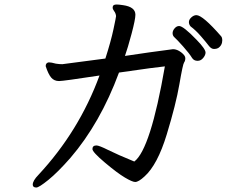

<svg xmlns="http://www.w3.org/2000/svg" viewBox="-20 -777 1040 862"><path d="M867.2 -503.9Q851.1 -503.9 842.8 -516.1Q830.1 -537.1 802 -568.6Q773.9 -600.1 764.4 -608.2Q754.9 -616.2 754.9 -627.9Q754.9 -639.2 763.9 -649.7Q772.9 -660.2 784.2 -660.2Q803.2 -660.2 862.8 -598.1Q902.8 -557.1 902.8 -541Q902.8 -529.8 892.3 -516.8Q881.8 -503.9 867.2 -503.9ZM940.9 -557.1Q928.2 -557.1 917 -572Q905.8 -586.9 882.3 -614Q858.9 -641.1 835.9 -658.2Q828.1 -667 828.1 -678Q828.1 -689 839.1 -699Q850.1 -709 861.8 -709Q890.1 -709 973.1 -613.8Q978 -606.9 978 -597.2Q978 -573.2 959 -561Q951.2 -557.1 940.9 -557.1ZM143.1 64.9Q127 64.9 127 51.8Q127 34.2 152.8 7.8Q335 -188 426.8 -438Q264.2 -413.1 245.1 -413.1Q223.1 -413.1 210 -428.5Q196.8 -443.8 185.1 -480Q185.1 -495.1 199.2 -497.1Q210 -497.1 231 -491.2Q246.1 -488.8 259.8 -488.8L453.1 -514.2Q478 -591.8 489.5 -646Q501 -700.2 501 -704.1Q501 -708 499 -714.6Q497.1 -721.2 491.5 -728.5Q485.8 -735.8 485.8 -743.2Q485.8 -756.8 502.9 -756.8Q513.2 -756.8 532.2 -753.9Q587.9 -746.1 587.9 -710.9Q587.9 -689.9 570.6 -625Q553.2 -560.1 541 -525.9Q653.8 -543 756.8 -556.2Q774.9 -556.2 793.5 -542Q812 -527.8 812 -515.9Q812 -503.9 806.4 -496.3Q800.8 -488.8 785.4 -398.9Q770 -309.1 728.5 -173.1Q687 -37.1 628.9 15.1Q602.1 40 586.9 40Q574.2 40 540.5 20Q506.8 0 450.9 -47.1Q395 -94.2 395 -107.9Q395 -124 413.1 -124Q424.8 -124 465.8 -103.5Q506.8 -83 583 -51.8Q655.8 -106.9 720.2 -479Q686 -476.1 514.2 -451.2Q430.2 -224.1 295.9 -67.9Q238.8 -2.9 196.8 31Q154.8 64.9 143.1 64.9Z"/></svg>

Font: LXGW WenKai Mono GB Screen
Style: Regular
Weight: 400
Monospace: yes
Designer: LXGW / Fontworks Inc.
Foundry: LXGW / Fontworks Inc.
Version: Version 1.510;January 18,2025